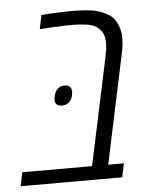

<svg xmlns="http://www.w3.org/2000/svg" viewBox="-68 -681 566 722"><g transform="rotate(-5 215.5 -320.0)"><path d="M-19 0 -8.3 -51.8H254.9L341.3 -457.5Q344.2 -471.2 345.9 -483.4Q347.7 -495.6 347.7 -507.8Q347.7 -527.3 342.8 -540.5Q337.9 -553.7 328.1 -562.5Q312.5 -579.1 283.9 -583.3Q255.4 -587.4 228.5 -587.4Q214.4 -587.4 195.6 -586.9Q176.8 -586.4 155.8 -585.2Q134.8 -584 113.8 -582.5L104 -582L114.7 -634.3Q147 -637.2 174.6 -638.4Q202.1 -639.6 226.6 -639.6Q270 -639.6 303 -635.3Q335.9 -630.9 362.3 -615.2Q379.4 -606.4 388.9 -592.8Q398.4 -579.1 404.3 -561.5Q407.2 -553.2 408.7 -544.2Q410.2 -535.2 410.2 -522.9Q410.2 -511.7 409.2 -501Q408.2 -490.2 406.5 -479.5Q404.8 -468.8 401.9 -457L315.9 -51.8H375L364.3 0ZM162.1 -288.6Q149.4 -288.6 142.8 -294.4Q136.2 -300.3 136.2 -312Q136.2 -332 147 -347.4Q157.7 -362.8 177.7 -362.8Q190.9 -362.8 197.8 -356.4Q204.6 -350.1 204.6 -337.9Q204.6 -317.4 193.6 -303Q182.6 -288.6 162.1 -288.6Z"/></g></svg>

Font: Open Sans SemiCondensed Light
Style: Italic
Weight: 300
Width: 4
Italic angle: -12°
Designer: Monotype Design Team
Foundry: Monotype Imaging Inc.
Version: Version 3.000